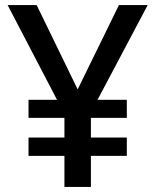

<svg xmlns="http://www.w3.org/2000/svg" viewBox="-20 -734 612 754"><path d="M285 -383 447 -714H560L363 -342H478V-271H337V-194H478V-122H337V0H233V-122H92V-194H233V-271H92V-342H204L10 -714H124Z"/></svg>

Font: Noto Sans Thaana Medium
Style: Regular
Weight: 500
Designer: David Williams
Foundry: Google Inc.
Version: Version 3.001; ttfautohint (v1.8.4.7-5d5b)